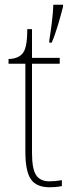

<svg xmlns="http://www.w3.org/2000/svg" viewBox="-20 -780 305 810"><path d="M189 10Q134 10 110.5 -23.5Q87 -57 87 -141V-511H16V-531Q54 -532 73 -552Q84 -563 89.5 -588Q95 -613 95 -657H115V-536H232V-511H115V-135Q115 -67 132.5 -41Q150 -15 188 -15Q214 -15 241 -20V5Q227 8 214 9Q201 10 189 10ZM188 -610Q194 -647 199 -687.5Q204 -728 205 -760H246V-752Q238 -720 225 -676Q212 -632 198 -600H188Z"/></svg>

Font: Noto Serif Georgian SemiCondensed Thin
Style: Regular
Weight: 100
Width: 4
Designer: Monotype Design Team, Akaki Razmadze
Foundry: Google LLC
Version: Version 2.003; ttfautohint (v1.8.4.7-5d5b)